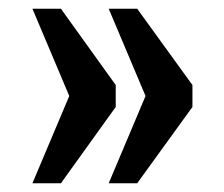

<svg xmlns="http://www.w3.org/2000/svg" viewBox="-20 -489 512 438"><path d="M228 -71 312 -270 228 -469H293L419 -295V-245L293 -71ZM54 -71 138 -270 54 -469H119L244 -295V-245L119 -71Z"/></svg>

Font: Noto Serif Tamil ExtraCondensed ExtraBold
Style: Italic
Weight: 800
Width: 2
Italic angle: -12°
Designer: Indian Type Foundry, Tom Grace, and the Monotype Design Team
Foundry: Monotype Imaging Inc.
Version: Version 2.003; ttfautohint (v1.8.4.7-5d5b)